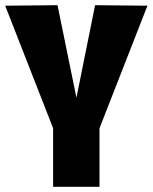

<svg xmlns="http://www.w3.org/2000/svg" viewBox="-21 -721 589 741"><path d="M184 0V-226L-1 -699L201 -701L274 -344L346 -701L548 -699L363 -226V0Z"/></svg>

Font: Georama SemiCondensed ExtraBold
Style: Regular
Weight: 800
Width: 4
Designer: Jean-Baptiste Levee
Foundry: Production Type
Version: Version 1.000